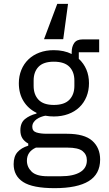

<svg xmlns="http://www.w3.org/2000/svg" viewBox="-20 -773 568 999"><path d="M278 -753H334L309 -569H209ZM501 57Q501 133 441.5 169.5Q382 206 264 206Q150 206 100.5 174Q51 142 51 81Q51 41 71 18.5Q91 -4 127 -15V-26Q107 -37 96.5 -53.5Q86 -70 86 -95Q86 -134 110 -153.5Q134 -173 170 -182V-186Q127 -207 102.5 -246.5Q78 -286 78 -340Q78 -377 91 -409Q104 -441 128 -464Q152 -487 185.5 -499.5Q219 -512 260 -512Q313 -512 353 -492V-501Q353 -530 366 -549Q379 -568 410 -568H496V-501H390V-467Q416 -443 429.5 -411Q443 -379 443 -340Q443 -302 430 -270Q417 -238 393 -215Q369 -192 335 -179.5Q301 -167 260 -167Q248 -167 237.5 -168Q227 -169 216 -171Q205 -169 193 -164.5Q181 -160 171 -153Q161 -146 154.5 -136Q148 -126 148 -113Q148 -91 169 -84Q190 -77 224 -77H328Q419 -77 460 -40.5Q501 -4 501 57ZM432 61Q432 31 409.5 13Q387 -5 330 -5H167Q120 16 120 63Q120 96 144.5 120Q169 144 227 144H298Q361 144 396.5 123Q432 102 432 61ZM260 -227Q315 -227 341 -254Q367 -281 367 -326V-354Q367 -399 341 -425.5Q315 -452 260 -452Q206 -452 180.5 -425.5Q155 -399 155 -354V-326Q155 -281 180.5 -254Q206 -227 260 -227Z"/></svg>

Font: PlemolJP
Style: Regular
Weight: 400
Monospace: yes
Version: v2.0.4; ttfautohint (v1.8.4.7-5d5b-dirty) -l 6 -r 45 -G 200 